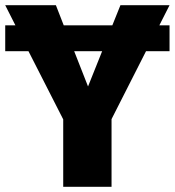

<svg xmlns="http://www.w3.org/2000/svg" viewBox="-30 -715 669 735"><path d="M397 0H212V-258L79 -519H-10V-618H29L-10 -695H184L214 -618H400L431 -695H619L580 -618H619V-519H529L397 -259ZM307 -384 361 -519H254Z"/></svg>

Font: Trujillo ExtraBold
Style: Regular
Weight: 800
Designer: Fira Sans original fonts by bBox Type GmbH, Carrois Corporate GbR, & Edenspiekermann AG / Changes by Cristiano Sobral
Foundry: Fira Sans original fonts by bBox Type GmbH, Carrois Corporate GbR, & Edenspiekermann AG / Changes by Cristiano Sobral
Version: Version 4.301;July 28, 2020;FontCreator 13.0.0.2655 64-bit